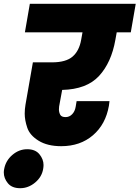

<svg xmlns="http://www.w3.org/2000/svg" viewBox="-41 -760 734 1010"><path d="M566 -551Q545 -431 480 -360.5Q415 -290 286 -287L270 -200Q269 -192 269 -184Q269 -170 275.5 -157Q282 -144 304 -144Q324 -144 338.5 -159Q353 -174 357 -198L362 -228H535Q534 -217 532 -204Q515 -106 448 -48.5Q381 9 281 9Q209 9 162.5 -19.5Q116 -48 102.5 -88Q89 -128 89 -162Q89 -185 93 -209L132 -432H232Q306 -432 341 -462.5Q376 -493 386 -551L393 -590H90L116 -740H673L647 -590H573ZM186 129Q179 171 143.5 200.5Q108 230 65 230Q22 230 0.5 204Q-21 178 -21 147Q-21 138 -19 129Q-11 85 24 55Q59 25 102 25Q145 25 166.5 51.5Q188 78 188 108Q188 118 186 129Z"/></svg>

Font: Fz Poppins ExtBd
Style: Italic
Weight: 800
Italic angle: -10°
Designer: Ninad Kale (Devanagari), Jonny Pinhorn (Latin)
Foundry: Indian Type Foundry
Version: Vit hóa bi Vntype.Com & FontZin.Com